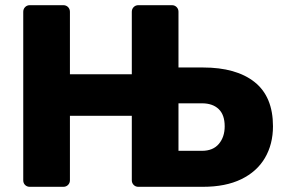

<svg xmlns="http://www.w3.org/2000/svg" viewBox="-20 -720 1105 740"><path d="M94.8 0Q84.1 0 76.9 -6.9Q69.6 -13.9 69.6 -25.1V-674.5Q69.6 -685.5 76.9 -692.8Q84.1 -700 94.8 -700H224Q235 -700 242.2 -692.8Q249.5 -685.5 249.5 -674.5V-433.7H488V-674.5Q488 -685.5 495.3 -692.8Q502.5 -700 513.1 -700H642.7Q653.4 -700 660.6 -692.8Q667.9 -685.5 667.9 -674.9V-459.9H762.1Q890.6 -459.9 961.4 -403.6Q1032.1 -347.2 1032.1 -233.4Q1032.1 -164.2 1001.1 -111.3Q970 -58.4 909.7 -29.2Q849.5 0 762.1 0H513.1Q502.5 0 495.3 -7.2Q488 -14.5 488 -25.1V-273.8H249.5V-25.1Q249.5 -14.5 242.2 -7.2Q235 0 224 0ZM667.9 -138.7H758.4Q801.1 -138.7 823.6 -165.5Q846 -192.2 846 -233.2Q846 -277.5 822.8 -299.6Q799.6 -321.8 758.4 -321.8H667.9Z"/></svg>

Font: Rubik Light
Style: Regular
Weight: 300
Designer: Hubert and Fischer
Foundry: Hubert and Fischer
Version: Version 2.300;gftools[0.9.30]